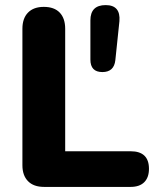

<svg xmlns="http://www.w3.org/2000/svg" viewBox="-20 -734 619 754"><path d="M153 0Q112 0 90 -22.5Q68 -45 68 -85V-621Q68 -662 90 -684.5Q112 -707 152 -707Q193 -707 214.5 -684.5Q236 -662 236 -621V-140H493Q565 -140 565 -71Q565 -37 546.5 -18.5Q528 0 493 0ZM382 -451Q335 -451 335 -500V-654Q335 -714 395 -714Q454 -714 449 -651L433 -498Q428 -451 382 -451Z"/></svg>

Font: Chiron GoRound TC EB
Style: Regular
Weight: 700
Designer: Ryoko NISHIZUKA 西塚涼子 (kana, bopomofo & ideographs); Paul D. Hunt (Latin, Greek & Cyrillic); Sandoll Communications 산돌커뮤니
Foundry: Adobe
Version: Version 1.000;hotconv 1.1.1;makeotfexe 2.6.0